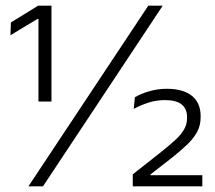

<svg xmlns="http://www.w3.org/2000/svg" viewBox="-20 -659 762 679"><path d="M116 -300V-592H112.5L17 -534.5L18.5 -579.5L115 -639H162V-300ZM80.5 0 504.5 -639H555.5L132 0ZM449.5 0V-42.5L553.5 -124.5Q581.5 -147 601.2 -165.2Q621 -183.5 631.2 -201.8Q641.5 -220 641.5 -241V-244.5Q641.5 -274.5 622.2 -289.8Q603 -305 563.5 -305Q532.5 -305 504.8 -296Q477 -287 453 -274L457 -315Q476.5 -327 506.8 -336Q537 -345 569.5 -345Q628 -345 658.8 -320Q689.5 -295 689.5 -249V-244Q689.5 -216 677.5 -193.2Q665.5 -170.5 643 -148.8Q620.5 -127 589 -102L512 -42V-31L491.5 -39.5H695.5V0Z"/></svg>

Font: Anek Gurmukhi Light
Style: Regular
Weight: 300
Designer: Sarang Kulkarni (Gurmukhi), Yesha Goshar (Latin)
Foundry: Ek Type
Version: Version 1.003